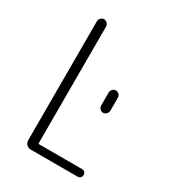

<svg xmlns="http://www.w3.org/2000/svg" viewBox="-176 -833 853 937"><g transform="rotate(30 250.0 -365.0)"><path d="M332 -430.7Q332 -441.4 339.8 -449.7Q347.7 -458 357.9 -458Q368.2 -458 376 -450.2Q383.8 -442.4 383.8 -430.7V-359.4Q383.8 -348.6 376 -340.3Q368.2 -332 357.9 -332Q347.7 -332 339.8 -339.8Q332 -347.7 332 -359.4ZM142.6 0Q127.9 0 118.2 -9.8Q108.4 -19.5 108.4 -35.2V-704.1Q108.4 -713.9 116.2 -722.2Q124 -730.5 133.8 -730.5Q143.6 -730.5 151.9 -722.2Q160.2 -713.9 160.2 -704.1V-47.9Q160.2 -43 164.1 -43H406.2Q415 -43 421.4 -37.1Q427.7 -31.2 427.7 -22Q427.7 -12.7 421.4 -6.3Q415 0 406.2 0Z"/></g></svg>

Font: Rounded-L Mgen+ 1mn light
Style: Regular
Weight: 200
Designer: [Source Han Sans]
Ryoko NISHIZUKA  (kana & ideographs); Paul D. Hunt (Latin, Greek & Cyrillic); Wenlong ZHANG  (bopomofo
Version: Version 1.059.20150602